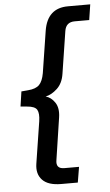

<svg xmlns="http://www.w3.org/2000/svg" viewBox="-59 -744 552 963"><g transform="rotate(-5 216.5 -262.5)"><path d="M210 180Q144 180 115 149.5Q86 119 94 68L127 -143Q133 -183 122.5 -201Q112 -219 72 -222L40 -225L51 -300L85 -303Q124 -306 141.5 -324Q159 -342 166 -382L199 -593Q217 -705 321 -705H433L421 -627H348Q304 -627 297 -583L264 -371Q257 -323 228.5 -296.5Q200 -270 170 -264Q197 -257 216 -229Q235 -201 228 -154L196 58Q188 102 232 102H306L293 180Z"/></g></svg>

Font: Winston Medium
Style: Italic
Weight: 500
Italic angle: -9°
Designer: Original fonts by Vernon Adams / Changes by Cristiano Sobral
Foundry: Original fonts by Vernon Adams / Changes by Cristiano Sobral
Version: Version 2.503;July 17, 2020;FontCreator 13.0.0.2655 64-bit